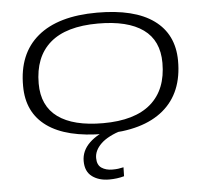

<svg xmlns="http://www.w3.org/2000/svg" viewBox="-53 -602 940 878"><g transform="rotate(-5 416.5 -162.5)"><path d="M408 10Q236 10 147 -54Q58 -118 58 -240Q57 -388 151 -466.5Q245 -545 424 -545Q595 -545 684 -480.5Q773 -416 774 -295Q775 -147 681 -68.5Q587 10 408 10ZM408 -39Q554 -39 628 -103.5Q702 -168 702 -290Q702 -393 631 -444Q560 -495 424 -495Q277 -495 203.5 -431Q130 -367 130 -245Q130 -142 201 -90.5Q272 -39 408 -39ZM447 -15 493 0Q425 21 393.5 51.5Q362 82 362 117Q362 149 382 162.5Q402 176 432 176Q447 176 458.5 174.5Q470 173 483 170L482 211Q450 220 413 220Q366 220 335 197Q304 174 304 126Q304 79 341 43Q378 7 447 -15Z"/></g></svg>

Font: Georama ExtraExtended Light
Style: Italic
Weight: 300
Width: 8
Italic angle: -9°
Designer: Jean-Baptiste Levee
Foundry: Production Type
Version: Version 1.000